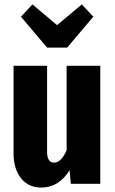

<svg xmlns="http://www.w3.org/2000/svg" viewBox="-20 -827 516 864"><path d="M348.1 -807.1 399.9 -752 282.2 -612.8H191.9L74.2 -752L126 -807.1L236.8 -713.9ZM431.2 -530.8V0H298.8L293 -61Q244.6 17.1 166 17.1Q107.9 17.1 74.5 -25.1Q41 -67.4 41 -136.2V-530.8H191.9V-142.1Q191.9 -119.6 200 -107.4Q208 -95.2 223.1 -95.2Q255.4 -95.2 279.8 -150.9V-530.8Z"/></svg>

Font: Fira Sans Compressed
Style: Bold
Weight: 700
Width: 1
Designer: Carrois Corporate & Edenspiekermann AG
Foundry: Carrois Corporate GbR & Edenspiekermann AG
Version: Version 4.203;PS 004.203;hotconv 1.0.88;makeotf.lib2.5.64775